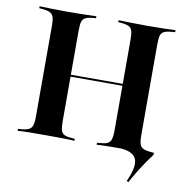

<svg xmlns="http://www.w3.org/2000/svg" viewBox="-80 -648 848 867"><g transform="rotate(10 344.0 -215.0)"><path d="M565.3 141.1 556.5 137.9Q591.1 63.7 574.2 30.2Q557.3 -3.2 485.5 -3.2L549.2 -12.1L643.5 -8.9H655.6V0Q640.3 20.2 622.6 46.4Q604.8 72.6 589.5 98Q574.2 123.4 565.3 141.1ZM394.4 0V-8.9Q424.2 -10.5 438.7 -15.7Q453.2 -21 458.1 -35.5Q462.9 -50 462.9 -78.2V-492.7Q462.9 -521.8 458.5 -535.5Q454 -549.2 439.5 -554.8Q425 -560.5 394.4 -562.1V-571Q415.3 -570.2 450 -569.4Q484.7 -568.5 525.8 -568.5Q568.5 -568.5 602.4 -569.4Q636.3 -570.2 655.6 -571V-562.1Q624.2 -560.5 609.3 -555.2Q594.4 -550 589.9 -535.9Q585.5 -521.8 585.5 -492.7V-78.2Q585.5 -50 590.3 -35.9Q595.2 -21.8 610.1 -16.1Q625 -10.5 655.6 -8.9V0Q636.3 -1.6 602.4 -2Q568.5 -2.4 525.8 -2.4Q484.7 -2.4 450 -2Q415.3 -1.6 394.4 0ZM32.3 0V-8.9Q63.7 -10.5 78.2 -16.1Q92.7 -21.8 97.6 -35.9Q102.4 -50 102.4 -78.2V-492.7Q102.4 -521.8 97.6 -535.5Q92.7 -549.2 77.8 -554.8Q62.9 -560.5 32.3 -562.1V-571Q52.4 -570.2 87.1 -569.4Q121.8 -568.5 166.1 -568.5Q205.6 -568.5 239.5 -569.4Q273.4 -570.2 292.7 -571V-562.1Q262.9 -560.5 248.4 -554.8Q233.9 -549.2 229.4 -535.5Q225 -521.8 225 -492.7V-78.2Q225 -50 229.4 -35.5Q233.9 -21 248.4 -15.7Q262.9 -10.5 292.7 -8.9V0Q272.6 -1.6 238.3 -2Q204 -2.4 162.9 -2.4Q119.4 -2.4 85.5 -2Q51.6 -1.6 32.3 0ZM175 -282.3V-291.1H512.1V-282.3Z"/></g></svg>

Font: Playfair 144pt
Style: Bold
Weight: 700
Version: Version 2.001;gftools[0.9.30]